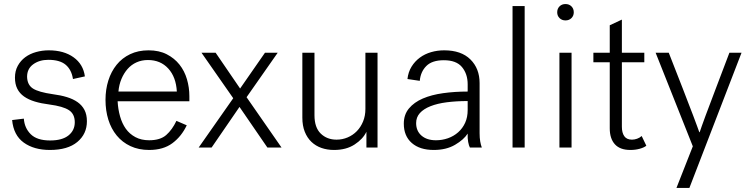

<svg xmlns="http://www.w3.org/2000/svg" viewBox="-20 -730 3708 950"><path d="M410 -130Q410 -67 362.5 -27.5Q315 12 227 12Q148 12 97.5 -24.5Q47 -61 40 -136L98 -143Q101 -97 132 -66Q163 -35 228 -35Q288 -35 319 -60Q350 -85 350 -125Q350 -166 321 -185Q292 -204 224 -213Q184 -218 152.5 -227.5Q121 -237 99 -252.5Q77 -268 65.5 -291Q54 -314 54 -346Q54 -379 68 -404.5Q82 -430 105 -447Q128 -464 158.5 -472.5Q189 -481 221 -481Q296 -481 344 -446.5Q392 -412 400 -352L341 -339Q334 -385 305 -409.5Q276 -434 219 -434Q175 -434 144.5 -412Q114 -390 114 -350Q115 -310 143 -292Q171 -274 241 -264Q280 -259 311 -249.5Q342 -240 364 -224.5Q386 -209 398 -186Q410 -163 410 -130Z M904 -110Q878 -55 833 -21.5Q788 12 718 12Q666 12 625.5 -7Q585 -26 557.5 -59.5Q530 -93 516 -138Q502 -183 502 -236Q502 -287 516 -331.5Q530 -376 557 -409.5Q584 -443 624 -462Q664 -481 715 -481Q767 -481 805 -461.5Q843 -442 868 -410.5Q893 -379 905 -338Q917 -297 917 -254V-229H562Q564 -190 574 -154.5Q584 -119 602.5 -93Q621 -67 650 -51.5Q679 -36 718 -36Q773 -36 802.5 -62Q832 -88 853 -132ZM712 -433Q681 -433 655.5 -421.5Q630 -410 611.5 -389Q593 -368 581 -339.5Q569 -311 566 -277H855Q851 -349 812.5 -391Q774 -433 712 -433Z M963 0 1134 -244 977 -469H1047L1168 -292L1291 -469H1354L1200 -249L1373 0H1303L1165 -201L1027 0Z M1848 0H1793V-78Q1776 -42 1734.5 -15Q1693 12 1633 12Q1599 12 1570.5 2Q1542 -8 1521 -28Q1500 -48 1488 -78Q1476 -108 1476 -148V-469H1536V-160Q1536 -99 1567 -69Q1598 -39 1645 -39Q1674 -39 1700 -50Q1726 -61 1745.5 -81Q1765 -101 1776.5 -129Q1788 -157 1788 -191V-469H1848Z M2305 0Q2300 -9 2296.5 -27.5Q2293 -46 2294 -69Q2275 -39 2231.5 -13.5Q2188 12 2126 12Q2057 12 2017.5 -22.5Q1978 -57 1978 -118Q1978 -163 2003.5 -193.5Q2029 -224 2072 -242.5Q2115 -261 2172.5 -269Q2230 -277 2294 -277V-313Q2294 -364 2266 -398Q2238 -432 2176 -432Q2118 -432 2089.5 -403.5Q2061 -375 2057 -330L1996 -339Q2000 -374 2016.5 -400.5Q2033 -427 2057.5 -445Q2082 -463 2113 -472Q2144 -481 2178 -481Q2262 -481 2307.5 -436Q2353 -391 2353 -319V-71Q2353 -48 2356 -30.5Q2359 -13 2364 0ZM2137 -36Q2168 -36 2196.5 -46Q2225 -56 2247 -75.5Q2269 -95 2281.5 -122.5Q2294 -150 2294 -186V-230Q2238 -230 2191 -224Q2144 -218 2110 -204.5Q2076 -191 2057.5 -170.5Q2039 -150 2039 -121Q2039 -82 2065.5 -59Q2092 -36 2137 -36Z M2516 -700H2576V0H2516Z M2737 -669Q2737 -687 2748.5 -698.5Q2760 -710 2778 -710Q2796 -710 2807.5 -698.5Q2819 -687 2819 -669Q2819 -652 2807.5 -640.5Q2796 -629 2778 -629Q2760 -629 2748.5 -640.5Q2737 -652 2737 -669ZM2748 -469H2808V0H2748Z M3178 -9Q3167 0 3145.5 6Q3124 12 3099 12Q3048 12 3022.5 -16Q2997 -44 2997 -95V-422H2916V-469H2997V-605L3057 -633V-469H3168V-422H3057V-103Q3057 -73 3069 -56Q3081 -39 3107 -39Q3119 -39 3132 -43.5Q3145 -48 3155 -57Z M3327 200 3408 -6 3224 -469H3289Q3327 -371 3359 -290Q3372 -255 3385.5 -221Q3399 -187 3410 -157.5Q3421 -128 3429 -106.5Q3437 -85 3440 -76H3442Q3445 -85 3452.5 -106.5Q3460 -128 3471 -157.5Q3482 -187 3495 -221Q3508 -255 3521 -290Q3552 -371 3589 -469H3649L3391 200Z"/></svg>

Font: Post Grotesk Light
Style: Light
Weight: 300
Version: Version 1.0